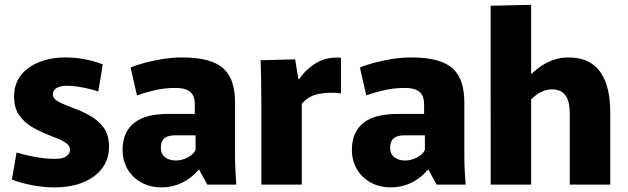

<svg xmlns="http://www.w3.org/2000/svg" viewBox="-20 -772 2627 803"><path d="M206.8 11.7Q160.3 11.7 111.2 1.9Q62 -7.8 29.8 -21.2L49.3 -134.2Q67 -128.7 93.7 -122.5Q120.3 -116.3 150.6 -111.9Q180.8 -107.5 208.7 -107.5Q242.5 -107.5 257.6 -118.3Q272.7 -129.2 272.7 -146.2Q272.7 -161 259.7 -171.3Q246.7 -181.7 226 -190.3Q205.3 -199 181.2 -208.2Q149.2 -220.7 116.3 -239.3Q83.5 -258 61.2 -288.8Q38.8 -319.7 38.8 -368.3Q38.8 -420.3 66.8 -456.4Q94.7 -492.5 143.3 -512.1Q192 -531.7 253.5 -531.7Q298 -531.7 339.5 -523.2Q381 -514.7 409.8 -502.5L391.2 -389.5Q375.7 -394.8 352.7 -400.4Q329.7 -406 305 -409.7Q280.3 -413.3 259 -413.3Q233.8 -413.3 217.6 -404.4Q201.3 -395.5 201.3 -377.3Q201.3 -364.2 213 -354.6Q224.7 -345 244.4 -337Q264.2 -329 287 -319.8Q320.2 -308.2 354.8 -289.2Q389.5 -270.3 412.7 -239.2Q436 -208 436 -157.5Q436 -106.3 407.3 -68.2Q378.7 -30 327.3 -9.2Q276 11.7 206.8 11.7Z M656.5 11.7Q608.2 11.7 571.2 -8.7Q534.2 -29.2 513.4 -64.7Q492.7 -100.3 492.7 -145.3Q492.7 -183.8 505.4 -212.2Q518.2 -240.7 542.5 -259.3Q566.8 -278 602.5 -286.7Q638.2 -295.5 683.2 -295.5H794.7V-337.5Q794.7 -352.2 790.8 -364.2Q787 -376.2 777.9 -385.5Q768.8 -394.8 752.6 -399.5Q736.3 -404.2 711.5 -404.2Q668.3 -404.2 625.9 -394.3Q583.5 -384.3 552.8 -373.2L526.2 -489.5Q550.8 -500.2 585.8 -509.5Q620.7 -518.8 661.1 -525.3Q701.5 -531.7 741.5 -531.7Q805.8 -531.7 849 -519.4Q892.2 -507.2 917 -483.1Q941.8 -459 952.4 -423.6Q963 -388.2 963 -342.7V-121.5Q963 -90.2 964.7 -56.9Q966.5 -23.7 968.3 0H847L813.2 -61.8H810.5Q780.2 -26.2 740.4 -7.3Q700.7 11.7 656.5 11.7ZM716.5 -100.7Q739 -100.7 763.7 -112.8Q788.3 -125 798 -144.7V-206H711.8Q701.3 -206 690.8 -204Q680.3 -202 671.7 -196.6Q663 -191.2 657.8 -180.8Q652.7 -170.5 652.7 -154Q652.7 -128.2 670.3 -114.4Q688 -100.7 716.5 -100.7Z M1073 0V-351.2Q1073 -406.7 1072 -445.9Q1071 -485.2 1070 -520L1214.3 -523.8L1228 -441.2H1231.5Q1260.2 -483.3 1303.2 -509.2Q1346.2 -535 1406 -530.5V-381.5Q1359 -387.7 1314.7 -379.5Q1270.3 -371.3 1242.2 -337.8V0Z M1615.5 11.7Q1567.2 11.7 1530.2 -8.7Q1493.2 -29.2 1472.4 -64.7Q1451.7 -100.3 1451.7 -145.3Q1451.7 -183.8 1464.4 -212.2Q1477.2 -240.7 1501.5 -259.3Q1525.8 -278 1561.5 -286.7Q1597.2 -295.5 1642.2 -295.5H1753.7V-337.5Q1753.7 -352.2 1749.8 -364.2Q1746 -376.2 1736.9 -385.5Q1727.8 -394.8 1711.6 -399.5Q1695.3 -404.2 1670.5 -404.2Q1627.3 -404.2 1584.9 -394.3Q1542.5 -384.3 1511.8 -373.2L1485.2 -489.5Q1509.8 -500.2 1544.8 -509.5Q1579.7 -518.8 1620.1 -525.3Q1660.5 -531.7 1700.5 -531.7Q1764.8 -531.7 1808 -519.4Q1851.2 -507.2 1876 -483.1Q1900.8 -459 1911.4 -423.6Q1922 -388.2 1922 -342.7V-121.5Q1922 -90.2 1923.7 -56.9Q1925.5 -23.7 1927.3 0H1806L1772.2 -61.8H1769.5Q1739.2 -26.2 1699.4 -7.3Q1659.7 11.7 1615.5 11.7ZM1675.5 -100.7Q1698 -100.7 1722.7 -112.8Q1747.3 -125 1757 -144.7V-206H1670.8Q1660.3 -206 1649.8 -204Q1639.3 -202 1630.7 -196.6Q1622 -191.2 1616.8 -180.8Q1611.7 -170.5 1611.7 -154Q1611.7 -128.2 1629.3 -114.4Q1647 -100.7 1675.5 -100.7Z M2032 -748 2201.3 -751.8V-463.3H2203.2Q2226.3 -485.2 2250.5 -500.3Q2274.7 -515.5 2301.2 -523.6Q2327.7 -531.7 2356.8 -531.7Q2406 -531.7 2439.7 -514.7Q2473.3 -497.7 2493.6 -466.8Q2513.8 -435.8 2523 -394.3Q2532.2 -352.8 2532.2 -303.8V0H2363V-298.2Q2363 -321.7 2358.9 -340.1Q2354.8 -358.5 2346.1 -371.3Q2337.3 -384.2 2323.2 -391.3Q2309 -398.3 2288.8 -398.3Q2270 -398.3 2253.6 -391.8Q2237.2 -385.2 2224.2 -375.8Q2211.3 -366.3 2201.3 -356V0H2032.2Z"/></svg>

Font: Murecho Thin
Style: Regular
Weight: 100
Designer: Neil Summerour
Foundry: Positype
Version: Version 1.010